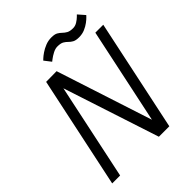

<svg xmlns="http://www.w3.org/2000/svg" viewBox="-228 -951 1079 1079"><g transform="rotate(-45 312.0 -411.0)"><path d="M213 -572 92 0H29L170 -666L254 -667L440 -95L561 -666H624L483 0H400ZM243 -762Q243 -762 252.5 -771Q262 -780 279.5 -792Q297 -804 319.5 -813Q342 -822 367 -822Q393 -822 406 -814.5Q419 -807 429 -797Q439 -787 452.5 -779.5Q466 -772 491 -772Q508 -772 524 -782Q540 -792 550 -802Q560 -812 560 -812L595 -772Q595 -772 586.5 -763Q578 -754 562 -742Q546 -730 525 -721Q504 -712 478 -712Q453 -712 439.5 -719.5Q426 -727 416.5 -737Q407 -747 394 -754.5Q381 -762 355 -762Q338 -762 319 -752Q300 -742 287 -732Q274 -722 274 -722Z"/></g></svg>

Font: Epunda Sans Light
Style: Italic
Weight: 300
Italic angle: -12.0243°
Designer: Simon Atzbach
Foundry: typofactur
Version: Version 2.204